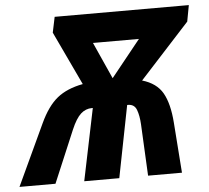

<svg xmlns="http://www.w3.org/2000/svg" viewBox="-93 -769 895 824"><g transform="rotate(-5 354.0 -357.0)"><path d="M-42 0 81 -264Q114 -335 156 -369Q198 -403 267 -416L158 -647L172 -714H750L737 -644L522 -409Q584 -391 610 -345Q636 -299 642 -217L658 0H512L501 -222Q499 -260 489.5 -285Q480 -310 453 -310H449L388 0H237L301 -310H297Q270 -310 249 -291Q228 -272 208 -225L113 0ZM397 -430 524 -588H326Z"/></g></svg>

Font: Noto IKEA Latin
Style: Bold Italic
Weight: 700
Italic angle: -12°
Designer: Monotype Design Team
Foundry: Monotype Imaging Inc.
Version: Version 1.0